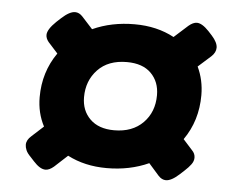

<svg xmlns="http://www.w3.org/2000/svg" viewBox="-41 -600 686 556"><g transform="rotate(5 302.5 -322.0)"><path d="M110 -91Q94 -91 75 -112L64 -124Q54 -134 50.5 -142.5Q47 -151 47 -158Q47 -172 61 -184L95 -215Q75 -253 75 -299Q75 -372 115 -429L87 -460Q79 -470 79 -480Q79 -496 104 -520L117 -532Q140 -553 156 -553Q168 -553 178 -542L209 -508Q264 -533 331 -533Q396 -533 446 -506L486 -542Q499 -553 510 -553Q525 -553 545 -532L556 -520Q573 -501 573 -486Q573 -472 560 -460L523 -427Q541 -389 541 -345Q541 -271 501 -214L528 -184Q537 -175 537 -163Q537 -153 530 -143.5Q523 -134 512 -124L499 -112Q476 -91 460 -91Q448 -91 438 -102L408 -136Q353 -111 286 -111Q222 -111 172 -137L134 -102Q121 -91 110 -91ZM298 -222Q351 -222 382 -253.5Q413 -285 413 -334Q413 -373 388.5 -397.5Q364 -422 318 -422Q264 -422 233.5 -390Q203 -358 203 -310Q203 -271 228 -246.5Q253 -222 298 -222Z"/></g></svg>

Font: Asap Semi Expanded Semi Expanded ExtraBold
Style: Italic
Weight: 800
Width: 6
Italic angle: -6°
Designer: Pablo Cosgaya
Foundry: Omnibus-Type
Version: Version 3.001; ttfautohint (v1.8.4.7-5d5b)